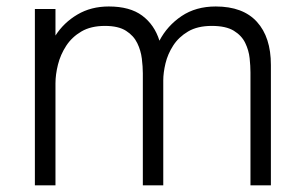

<svg xmlns="http://www.w3.org/2000/svg" viewBox="-20 -558 916 578"><path d="M85 0V-531H147V-451Q172 -490 213 -514.2Q254 -538.5 307.5 -538.5Q371 -538.5 408 -511Q445 -483.5 460 -435.5Q483.5 -480.5 526.5 -509.5Q569.5 -538.5 629.5 -538.5Q711.5 -538.5 753.5 -492.2Q795.5 -446 795.5 -362.5V0H734V-340Q734 -359 731.5 -382.8Q729 -406.5 718.2 -428.8Q707.5 -451 683.8 -465.5Q660 -480 617.5 -480Q574.5 -480 546.2 -463.2Q518 -446.5 501.5 -421Q485 -395.5 478.2 -367.2Q471.5 -339 471.5 -316V0H410V-337.5Q410 -357 407 -381.5Q404 -406 393.2 -428.2Q382.5 -450.5 359.5 -465.2Q336.5 -480 296 -480Q253.5 -480 225 -463.2Q196.5 -446.5 179.2 -420Q162 -393.5 154.5 -363.5Q147 -333.5 147 -307V0Z"/></svg>

Font: Epilogue Light
Style: Regular
Weight: 300
Designer: Tyler Finck
Foundry: Etcetera Type Co
Version: Version 2.111; ttfautohint (v1.8.3)